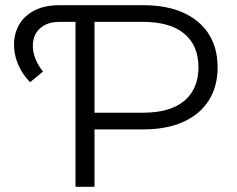

<svg xmlns="http://www.w3.org/2000/svg" viewBox="-20 -720 915 740"><path d="M95.9 -403.1Q64.1 -435.8 48.3 -475.3Q32.6 -514.8 34.1 -554.3Q35.6 -593.7 54.9 -626.7Q74.2 -659.6 113 -679.8Q151.9 -700 211 -700H278.3V-635.7H211.1Q168.3 -635.7 143.1 -617.7Q118 -599.8 110.1 -571Q102.2 -542.3 111.3 -509Q120.4 -475.7 145.7 -444.1ZM271 0V-700H532.4Q621.8 -700 685.8 -671.4Q749.9 -642.7 784.3 -589.2Q818.7 -535.6 818.7 -460.4Q818.7 -386.1 784.3 -332.3Q749.9 -278.6 685.8 -249.9Q621.8 -221.3 532.4 -221.3H311.5L344.3 -255.8V0ZM344.3 -249.9 311.5 -285.6H531Q635.8 -285.6 690.4 -331.5Q744.9 -377.4 744.9 -460.4Q744.9 -544.4 690.4 -590Q635.8 -635.7 531 -635.7H311.5L344.3 -671.4Z"/></svg>

Font: Montserrat Thin
Style: Regular
Weight: 100
Designer: Julieta Ulanovsky
Foundry: Julieta Ulanovsky
Version: Version 9.000